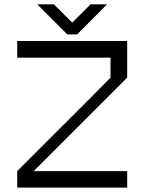

<svg xmlns="http://www.w3.org/2000/svg" viewBox="-20 -853 658 873"><path d="M133.3 -75H558.3V0H58.3V-75Q157.5 -175 225 -241.7Q324.2 -341.7 391.7 -408.3L482.5 -500V-590.8H58.3V-666.7H558.3V-500ZM466.7 -833.3Q384.2 -750 330.8 -696.7H285.8L149.2 -833.3H225L308.3 -750L391.7 -833.3Z"/></svg>

Font: 0xA000-Squarish
Style: Squareish
Weight: 400
Version: Version 0.1